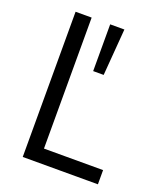

<svg xmlns="http://www.w3.org/2000/svg" viewBox="-132 -790 738 876"><g transform="rotate(20 237.0 -352.5)"><path d="M83 0V-705H161V-69H448V0ZM251 -478V-705H320L302 -478Z"/></g></svg>

Font: Nunito Sans 10pt Condensed
Style: Regular
Weight: 400
Width: 3
Designer: Vernon Adams
Foundry: Vernon Adams
Version: Version 3.101;gftools[0.9.27]